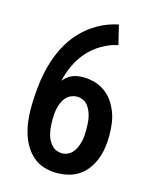

<svg xmlns="http://www.w3.org/2000/svg" viewBox="-113 -819 726 904"><g transform="rotate(15 250.0 -367.5)"><path d="M250 8Q219 8 189 -1Q159 -10 135.5 -30Q112 -50 96 -77Q80 -104 71 -133.5Q62 -163 58.5 -193.5Q55 -224 55 -255Q55 -307 60.5 -359Q66 -411 79 -461Q92 -511 115.5 -558Q139 -605 174.5 -643Q210 -681 256 -707Q302 -733 353 -743L376 -649Q335 -640 298 -618.5Q261 -597 233 -565.5Q205 -534 187 -496Q169 -458 160 -417Q169 -428 179.5 -436.5Q190 -445 202.5 -450.5Q215 -456 229 -458Q243 -460 256 -460Q285 -460 312.5 -452Q340 -444 363 -427.5Q386 -411 402 -387.5Q418 -364 428 -337.5Q438 -311 441.5 -282.5Q445 -254 445 -226Q445 -197 441 -168.5Q437 -140 427 -113Q417 -86 400 -62Q383 -38 359.5 -22Q336 -6 307.5 1Q279 8 250 8ZM250 -88Q265 -88 279 -94.5Q293 -101 302.5 -112.5Q312 -124 318 -138Q324 -152 327.5 -166.5Q331 -181 332 -196Q333 -211 333 -226Q333 -241 332 -256Q331 -271 328 -285.5Q325 -300 319 -314Q313 -328 304 -339.5Q295 -351 281 -357.5Q267 -364 252 -364Q237 -364 222.5 -358Q208 -352 198 -340.5Q188 -329 182 -315Q176 -301 172.5 -286Q169 -271 168 -256Q167 -241 167 -226Q167 -205 169.5 -183.5Q172 -162 180 -142Q188 -122 203.5 -106.5Q219 -91 241 -89L245 -88Z"/></g></svg>

Font: Iosevka Curly Slab
Style: Bold
Weight: 700
Monospace: yes
Designer: Belleve Invis
Foundry: Belleve Invis
Version: Version 22.1.2; ttfautohint (v1.8.4)